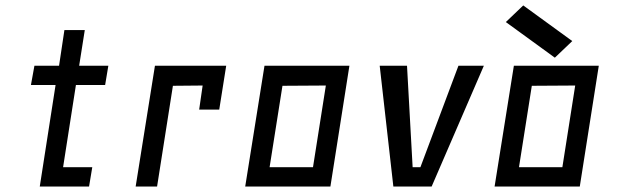

<svg xmlns="http://www.w3.org/2000/svg" viewBox="-20 -680 2248 700"><path d="M304.7 0H125L182.6 -370.1H92.8L105.5 -440.4H195.3L214.8 -570.3H289.1L268.6 -440.4H375L363.3 -370.1H256.8L210 -70.3H316.4Z M718.8 -368.2 610.4 -367.2 552.7 0H474.6L544.9 -440.4H804.7L779.3 -280.3H706.1Z M874 0 944.3 -440.4H1253.9L1184.6 0ZM1168 -368.2 1009.8 -367.2 962.9 -70.3H1121.1Z M1744.1 -440.4 1553.7 0H1414.1L1364.3 -440.4H1463.9L1484.4 -70.3H1512.7L1651.4 -440.4Z M1783.2 0 1853.5 -440.4H2163.1L2093.8 0ZM2077.1 -368.2 1918.9 -367.2 1872.1 -70.3H2030.3ZM1887.7 -660.2 2066.4 -530.3 2002.9 -469.7 1824.2 -599.6Z"/></svg>

Font: Geo
Style: Oblique
Weight: 500
Italic angle: -11°
Version: Version 001.2